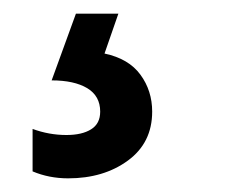

<svg xmlns="http://www.w3.org/2000/svg" viewBox="-20 -33 348 284"><path d="M28.2 157.7Q52.6 166.7 78.2 166.7Q101.3 166.7 114.7 158.3Q128.2 150 128.2 132.1Q128.2 109 109 97.4Q89.7 85.9 56.4 85.9L92.3 -12.8H155.1L134.6 46.2Q170.5 53.8 187.8 77.6Q205.1 101.3 205.1 132.1Q205.1 178.2 169.2 204.5Q133.3 230.8 80.8 230.8Q52.6 230.8 28.2 220.5Z"/></svg>

Font: Slabo 13px
Style: Regular
Weight: 400
Designer: John Hudson
Foundry: Tiro Typeworks Ltd.
Version: Version 1.02 Build 005a